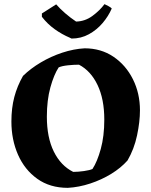

<svg xmlns="http://www.w3.org/2000/svg" viewBox="-20 -894 730 926"><path d="M307 12Q221 12 160 -31.5Q99 -75 67 -147.5Q35 -220 35 -308Q35 -373 49 -426Q63 -479 91 -528Q128 -564 177 -593Q226 -622 280.5 -640Q335 -658 388 -661Q467 -661 527 -620.5Q587 -580 621 -512Q655 -444 655 -362Q655 -307 641 -241Q627 -175 595 -120Q563 -84 516.5 -55.5Q470 -27 415.5 -9Q361 9 307 12ZM333 -65Q357 -65 385 -69Q413 -73 426 -79Q449 -114 466 -175.5Q483 -237 483 -317Q483 -416 450.5 -484Q418 -552 361 -582Q336 -582 307.5 -579Q279 -576 263 -569Q240 -534 223 -472.5Q206 -411 206 -331Q206 -231 239.5 -163Q273 -95 333 -65ZM325 -708 317 -712Q279 -728 244 -753Q209 -778 182 -813V-829L251 -873Q269 -852 294.5 -830Q320 -808 347 -790Q390 -791 425.5 -817Q461 -843 484 -874Q491 -871 503 -864.5Q515 -858 519 -853Q503 -816 475 -783Q447 -750 409 -729Q371 -708 325 -708Z"/></svg>

Font: Labrada
Style: Bold
Weight: 700
Designer: Mercedes Jáuregui
Foundry: Omnibus-Type Team
Version: Version 1.000; ttfautohint (v1.8.4.7-5d5b)